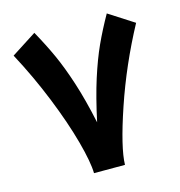

<svg xmlns="http://www.w3.org/2000/svg" viewBox="-99 -737 772 825"><g transform="rotate(-15 287.5 -324.5)"><path d="M356.3 0.3H218.6Q217.8 -49 192.3 -143Q166.8 -236.9 120.6 -352Q74.4 -467 15.6 -576.9L126.9 -648.5Q162.4 -584.6 188.5 -527.2Q214.6 -469.8 240 -391.6Q265.4 -313.4 288 -207.3Q310.7 -313.4 335.6 -391.6Q360.6 -469.8 386.9 -527.4Q413.3 -585 449.1 -648.5L560.5 -576.9Q472.6 -413.7 415.2 -244.1Q357.8 -74.4 356.3 0.3Z"/></g></svg>

Font: Arad-FD-VF Thin
Style: Regular
Weight: 100
Designer: Mohammad Darvishi
Version: Version 1.010;September 21, 2024;FontCreator 15.0.0.2992 64-